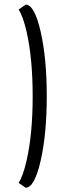

<svg xmlns="http://www.w3.org/2000/svg" viewBox="-20 -708 259 852"><path d="M62.5 -665.5 93.8 -687.5Q132.8 -687.5 160.2 -568.4Q187.5 -449.2 187.5 -281.2Q187.5 -112.8 160.2 6.1Q132.8 125 93.8 125L62.5 103.5Q82 74.2 97.7 5.9Q125 -112.8 125 -281.2Q125 -449.2 97.7 -568.4Q82 -636.7 62.5 -665.5Z"/></svg>

Font: Juliett
Style: Regular
Weight: 400
Designer: GGBotNet
Foundry: GGBotNet
Version: 0.60